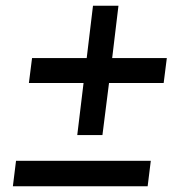

<svg xmlns="http://www.w3.org/2000/svg" viewBox="-20 -651 621 671"><path d="M338 -179H250L272 -361H81L92 -448H283L305 -631H394L372 -448H563L552 -361H361ZM25 0 36 -89H507L496 0Z"/></svg>

Font: Haskoy Medium
Style: Italic
Weight: 500
Designer: Ertekin Erdin
Foundry: Ertekin Erdin
Version: Version 2.000; ttfautohint (v1.8.4.7-5d5b)